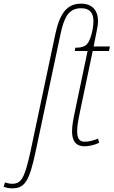

<svg xmlns="http://www.w3.org/2000/svg" viewBox="-151 -790 621 1050"><path d="M-85 240C-16 240 9 203 44 38L179 -599C199 -694 223 -745 293 -745C343 -745 360 -716 360 -674C360 -634 345 -572 326 -550C312 -534 290 -529 261 -529L258 -511H328L259 -182C248 -128 243 -102 243 -71C243 -25 259 10 312 10C330 10 362 5 391 -9L385 -32C362 -22 336 -15 311 -15C282 -15 271 -36 271 -71C271 -97 274 -120 287 -182L356 -511H445L450 -536H361L374 -601C380 -629 385 -655 385 -675C385 -733 353 -770 293 -770C213 -770 175 -714 151 -601L16 37C-17 189 -36 215 -85 215C-97 215 -115 211 -124 208L-131 232C-119 236 -102 240 -85 240Z"/></svg>

Font: Noto Serif Condensed Thin
Style: Italic
Weight: 100
Width: 3
Italic angle: -12°
Designer: Monotype Design Team
Foundry: Monotype Imaging Inc.
Version: Version 2.013